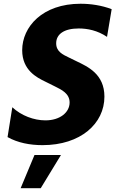

<svg xmlns="http://www.w3.org/2000/svg" viewBox="-20 -757 625 1015"><path d="M204.9 10.3C406.2 10.3 532 -103.7 532 -246.1C532 -365.4 444.2 -404.5 384.6 -433.2L345.2 -452.4C311.1 -468.8 277 -484.4 277 -528.1C277 -576 318.2 -606.5 396.3 -606.5C442.8 -606.5 495.7 -595.9 545.8 -562.1L570.3 -708.5C517 -729 458.1 -737.2 405.9 -737.2C204.2 -737.2 97.3 -615.1 97.3 -491.5C97.3 -385.3 175.8 -346.9 217 -326.7L269.9 -300.4C305.8 -282.7 348 -262.4 348 -215.2C348 -162.6 296.9 -120.7 220.2 -120.7C159.8 -120.7 93 -145.2 45.1 -190L19.9 -32.3C73.9 -2.1 137.8 10.3 204.9 10.3ZM89.1 237.9H195.3L302.2 62.5H162.3Z"/></svg>

Font: TID UI
Style: Bold Italic
Weight: 700
Italic angle: -9.39999°
Designer: The TID Project Authors
Foundry: Bakken & Bæck
Version: Version 1.001;hotconv 1.0.109;makeotfexe 2.5.65596